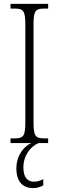

<svg xmlns="http://www.w3.org/2000/svg" viewBox="-20 -734 302 985"><path d="M34 0H141C106 14 64 61 64 130C64 201 100 231 150 231C170 231 185 226 202 217V185C183 195 170 198 153 198C121 198 100 176 100 124C100 61 140 15 178 0H227V-24H208C161 -24 152 -36 152 -109V-605C152 -679 161 -690 208 -690H227V-714H34V-690H54C100 -690 110 -679 110 -605V-108C110 -35 100 -24 54 -24H34Z"/></svg>

Font: Noto Serif Georgian ExtraCondensed ExtraLight
Style: Regular
Weight: 200
Width: 2
Designer: Monotype Design Team, Akaki Razmadze
Foundry: Google LLC
Version: Version 2.003